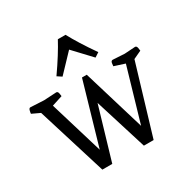

<svg xmlns="http://www.w3.org/2000/svg" viewBox="-165 -829 960 973"><g transform="rotate(-30 315.0 -342.5)"><path d="M162 0 37 -404 -10 -426Q-10 -431 -7 -443.5Q-4 -456 4 -456L82 -452L155 -456Q164 -456 166.5 -443.5Q169 -431 169 -426L107 -406L201 -94L306 -456H334L443 -94L534 -406L472 -426Q472 -431 474 -443.5Q476 -456 486 -456L554 -452L616 -456Q625 -456 627.5 -443.5Q630 -431 630 -426L583 -404L462 0H405L310 -305L220 0ZM223 -509 197 -526Q230 -573 255 -613Q280 -653 297 -685H342Q359 -653 384 -613Q409 -573 442 -526L416 -509L320 -611Z"/></g></svg>

Font: Mate
Style: Regular
Weight: 400
Designer: Eduardo Rodriguez Tunni
Foundry: Eduardo Rodriguez Tunni
Version: Version 1.003; ttfautohint (v1.8.4.7-5d5b);gftools[0.9.24]